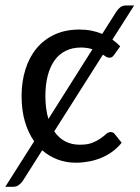

<svg xmlns="http://www.w3.org/2000/svg" viewBox="-46 -594 516 709"><path d="M80.1 -72.3Q58.1 -103.5 45.9 -145.3Q33.7 -187 33.7 -239.3Q33.7 -292.5 47.9 -337.6Q62 -382.8 89.1 -415.5Q116.2 -448.2 156 -466.6Q195.8 -484.9 247.6 -484.9Q271.5 -484.9 292.2 -480.7Q313 -476.6 331.5 -468.8L383.8 -551.3Q390.6 -561.5 398.7 -567.6Q406.7 -573.7 418.9 -573.7H449.2L369.1 -447.8Q385.3 -436 397.9 -422.9L375.5 -391.6Q371.6 -386.2 367.9 -383.5Q364.3 -380.9 357.4 -380.9Q352.1 -380.9 346.4 -384Q340.8 -387.2 334 -392.1L154.3 -108.9Q188 -59.6 249 -59.6Q277.3 -59.6 295.4 -66.9Q313.5 -74.2 325.7 -83Q337.9 -91.8 345.9 -99.1Q354 -106.4 362.8 -106.4Q372.6 -106.4 378.4 -98.1L403.3 -66.9Q387.7 -47.9 368.7 -33.9Q349.6 -20 327.6 -11Q305.7 -2 282 2.4Q258.3 6.8 233.9 6.8Q198.2 6.8 167 -4.9Q135.7 -16.6 109.9 -39.1L38.6 73.2Q32.2 83 23.2 89.4Q14.2 95.7 3.9 95.7H-26.4ZM121.6 -239.3Q121.6 -191.4 132.8 -154.8L295.4 -412.1Q286.6 -415 276.1 -416.7Q265.6 -418.5 252.9 -418.5Q220.7 -418.5 196 -406Q171.4 -393.6 155 -370.4Q138.7 -347.2 130.1 -314Q121.6 -280.8 121.6 -239.3Z"/></svg>

Font: Carlito
Style: Regular
Weight: 400
Designer: Lukasz Dziedzic
Foundry: tyPoland Lukasz Dziedzic
Version: Version 1.103; Beta1; all basic design good, some composites